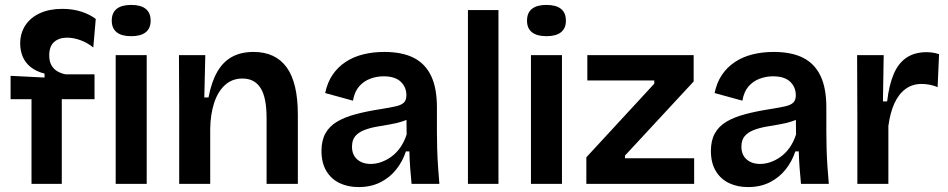

<svg xmlns="http://www.w3.org/2000/svg" viewBox="-20 -747 3851 780"><path d="M108 0V-344H23V-439L161 -432V-448Q126 -457 104 -475Q82 -493 72 -517.5Q62 -542 62 -570Q62 -612 83 -644Q104 -676 142.5 -693.5Q181 -711 233 -711Q276 -711 311 -699.5Q346 -688 369 -670L359 -554Q336 -573 307.5 -583.5Q279 -594 252 -594Q220 -594 200 -576.5Q180 -559 180 -522Q180 -497 189.5 -481Q199 -465 214.5 -456.5Q230 -448 247 -445H364V-344H231V0Z M450 0V-523H576V0ZM513 -600Q474 -600 454 -616Q434 -632 434 -663Q434 -695 454 -711Q474 -727 513 -727Q552 -727 572 -711Q592 -695 592 -663Q592 -632 572 -616Q552 -600 513 -600Z M708 0V-311L707 -523H814L810 -351H827Q839 -414 862.5 -455Q886 -496 922.5 -516Q959 -536 1010 -536Q1099 -536 1144.5 -473.5Q1190 -411 1190 -281V0H1063V-268Q1063 -351 1038.5 -389.5Q1014 -428 965 -428Q923 -428 894 -401.5Q865 -375 850 -329Q835 -283 834 -225V0Z M1437 13Q1394 13 1360 -3Q1326 -19 1306 -52Q1286 -85 1286 -134Q1286 -176 1302 -205Q1318 -234 1349 -252.5Q1380 -271 1425 -283Q1470 -295 1528 -304Q1565 -310 1587.5 -315Q1610 -320 1620.5 -330Q1631 -340 1631 -360Q1631 -393 1608 -415Q1585 -437 1538 -437Q1510 -437 1483.5 -427Q1457 -417 1438.5 -395.5Q1420 -374 1414 -338L1301 -369Q1310 -412 1331 -443Q1352 -474 1383.5 -495Q1415 -516 1455 -526Q1495 -536 1541 -536Q1614 -536 1661 -512Q1708 -488 1731.5 -438.5Q1755 -389 1755 -311V-214Q1755 -180 1756 -143.5Q1757 -107 1759.5 -71Q1762 -35 1765 0H1652Q1649 -30 1646.5 -63.5Q1644 -97 1643 -132H1629Q1616 -92 1590 -59Q1564 -26 1525.5 -6.5Q1487 13 1437 13ZM1486 -81Q1507 -81 1528.5 -88.5Q1550 -96 1570 -110.5Q1590 -125 1606 -147.5Q1622 -170 1632 -201L1631 -279L1656 -276Q1640 -262 1615.5 -254Q1591 -246 1563.5 -241.5Q1536 -237 1508.5 -232Q1481 -227 1458.5 -218Q1436 -209 1423 -193.5Q1410 -178 1410 -151Q1410 -118 1431 -99.5Q1452 -81 1486 -81Z M1881 0V-706H2005V0Z M2137 0V-523H2263V0ZM2200 -600Q2161 -600 2141 -616Q2121 -632 2121 -663Q2121 -695 2141 -711Q2161 -727 2200 -727Q2239 -727 2259 -711Q2279 -695 2279 -663Q2279 -632 2259 -616Q2239 -600 2200 -600Z M2362 0V-108L2638 -407V-420H2366V-523H2798V-416L2519 -115V-104H2800V0Z M3019 13Q2976 13 2942 -3Q2908 -19 2888 -52Q2868 -85 2868 -134Q2868 -176 2884 -205Q2900 -234 2931 -252.5Q2962 -271 3007 -283Q3052 -295 3110 -304Q3147 -310 3169.5 -315Q3192 -320 3202.5 -330Q3213 -340 3213 -360Q3213 -393 3190 -415Q3167 -437 3120 -437Q3092 -437 3065.5 -427Q3039 -417 3020.5 -395.5Q3002 -374 2996 -338L2883 -369Q2892 -412 2913 -443Q2934 -474 2965.5 -495Q2997 -516 3037 -526Q3077 -536 3123 -536Q3196 -536 3243 -512Q3290 -488 3313.5 -438.5Q3337 -389 3337 -311V-214Q3337 -180 3338 -143.5Q3339 -107 3341.5 -71Q3344 -35 3347 0H3234Q3231 -30 3228.5 -63.5Q3226 -97 3225 -132H3211Q3198 -92 3172 -59Q3146 -26 3107.5 -6.5Q3069 13 3019 13ZM3068 -81Q3089 -81 3110.5 -88.5Q3132 -96 3152 -110.5Q3172 -125 3188 -147.5Q3204 -170 3214 -201L3213 -279L3238 -276Q3222 -262 3197.5 -254Q3173 -246 3145.5 -241.5Q3118 -237 3090.5 -232Q3063 -227 3040.5 -218Q3018 -209 3005 -193.5Q2992 -178 2992 -151Q2992 -118 3013 -99.5Q3034 -81 3068 -81Z M3463 0V-263L3462 -523H3570L3567 -335H3584Q3592 -403 3611 -447Q3630 -491 3663 -513Q3696 -535 3744 -535Q3755 -535 3767 -533.5Q3779 -532 3795 -527L3789 -393Q3773 -400 3756 -403Q3739 -406 3724 -406Q3686 -406 3658 -385Q3630 -364 3613 -326Q3596 -288 3589 -235V0Z"/></svg>

Font: Bricolage Grotesque 28pt SemiBold
Style: Regular
Weight: 600
Version: Version 1.001;gftools[0.9.33.dev8+g029e19f]